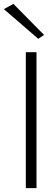

<svg xmlns="http://www.w3.org/2000/svg" viewBox="-51 -969 290 989"><path d="M-31 -922 18 -949 176 -789 146 -769ZM82 -700H137V0H82Z"/></svg>

Font: Jost* Light
Style: Regular
Weight: 300
Version: Version 3.7